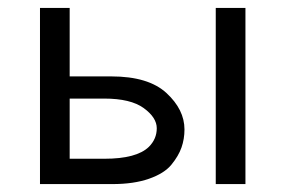

<svg xmlns="http://www.w3.org/2000/svg" viewBox="-20 -465 723 485"><path d="M81 0V-445H156V-272H261Q355 -272 400.5 -230Q446 -188 446 -138Q446 -114 438.5 -92.5Q431 -71 413 -49Q395 -27 356.5 -13.5Q318 0 264 0ZM156 -64H244Q325 -64 356 -94Q376 -114 376 -141Q376 -168 343 -192Q310 -216 243 -216H156ZM525 0V-445H600V0Z"/></svg>

Font: CMU Sans Serif
Style: Medium
Weight: 500
Version: Version 0.7.0